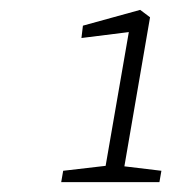

<svg xmlns="http://www.w3.org/2000/svg" viewBox="-20 -732 389 389"><path d="M307 -386 303 -363H104L108 -386L194 -396L241 -667L145 -655L148 -680L264 -712L284 -697L232 -395Z"/></svg>

Font: Grenze ExtraLight
Style: Italic
Weight: 275
Italic angle: -10°
Designer: Renata Polastri
Foundry: Omnibus-Type
Version: Version 1.002; ttfautohint (v1.8)